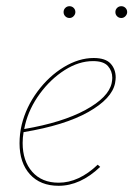

<svg xmlns="http://www.w3.org/2000/svg" viewBox="-20 -596 430 619"><path d="M185 -557Q185 -565 190.5 -570.5Q196 -576 204 -576Q212 -576 217.5 -570.5Q223 -565 223 -557Q223 -550 217.5 -544Q212 -538 204 -538Q196 -538 190.5 -543.5Q185 -549 185 -557ZM390 -557Q390 -550 384.5 -544Q379 -538 371 -538Q363 -538 357.5 -543.5Q352 -549 352 -557Q352 -565 357.5 -570.5Q363 -576 371 -576Q379 -576 384.5 -570.5Q390 -565 390 -557ZM353 -346Q353 -340 351 -328Q341 -278 265 -235Q189 -192 56 -170Q53 -152 53 -135Q53 -77 84 -42Q115 -7 169 -7Q234 -7 295 -65L303 -58Q239 3 169 3Q110 3 76.5 -34Q43 -71 43 -134Q43 -165 50 -194Q64 -251 100.5 -300.5Q137 -350 185.5 -379.5Q234 -409 282 -409Q320 -409 336.5 -391Q353 -373 353 -346ZM342 -345Q342 -367 328 -383Q314 -399 280 -399Q234 -399 188.5 -370Q143 -341 108.5 -294Q74 -247 61 -194L58 -180Q181 -201 255.5 -241.5Q330 -282 340 -328Q342 -338 342 -345Z"/></svg>

Font: Ysabeau Infant Hairline
Style: Italic
Weight: 100
Italic angle: -12°
Designer: Christian Thalmann (Catharsis Fonts)
Version: Version 0.003